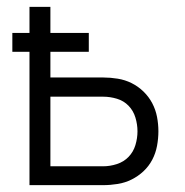

<svg xmlns="http://www.w3.org/2000/svg" viewBox="-20 -540 540 560"><path d="M66 0V-389H16V-444H66V-520H127V-444H239V-389H127V-314H281Q302 -314 323.5 -310.5Q345 -307 364 -297.5Q383 -288 398.5 -273Q414 -258 424 -239Q434 -220 438 -199Q442 -178 442 -157Q442 -136 438 -114.5Q434 -93 424 -74Q414 -55 398.5 -40.5Q383 -26 364 -16.5Q345 -7 323.5 -3.5Q302 0 281 0ZM127 -55H281Q301 -55 321 -61.5Q341 -68 355 -82.5Q369 -97 375 -117Q381 -137 381 -157Q381 -177 375 -197Q369 -217 355 -231.5Q341 -246 321 -252Q301 -258 281 -258H127Z"/></svg>

Font: Iosevka SS18 Light
Style: Regular
Weight: 300
Monospace: yes
Designer: Belleve Invis
Foundry: Belleve Invis
Version: Version 25.1.1; ttfautohint (v1.8.4)